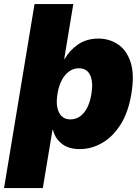

<svg xmlns="http://www.w3.org/2000/svg" viewBox="-62 -748 703 972"><path d="M341.8 6.8Q284.2 6.8 250.2 -20.8Q216.3 -48.3 206.5 -89.8H203.6L154.8 204.1H-41.5L112.8 -727.5H309.1L263.2 -450.2H266.1Q289.1 -492.2 332.5 -522.5Q376 -552.7 436.5 -552.7Q490.7 -552.7 534.7 -523.9Q578.6 -495.1 599.1 -433.3Q619.6 -371.6 603 -272.5Q587.4 -178.2 547.6 -116.2Q507.8 -54.2 454.1 -23.7Q400.4 6.8 341.8 6.8ZM294.4 -143.6Q335 -143.6 363 -177.7Q391.1 -211.9 400.9 -272.5Q410.6 -333.5 394.3 -367.9Q377.9 -402.3 337.4 -402.3Q297.4 -402.3 268.1 -367.9Q238.8 -333.5 229 -272.5Q219.2 -213.4 236.8 -178.5Q254.4 -143.6 294.4 -143.6Z"/></svg>

Font: Inter Tight Black
Style: Italic
Weight: 900
Italic angle: -9.39999°
Designer: Rasmus Andersson
Foundry: rsms
Version: Version 3.004; ttfautohint (v1.8.4.7-5d5b)